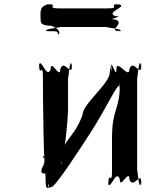

<svg xmlns="http://www.w3.org/2000/svg" viewBox="-20 -911 790 917"><path d="M174 -818C174 -850 166 -879 206 -889C256 -889 157 -891 207 -891C267 -891 194 -871 262 -871H494C562 -871 489 -891 549 -891C599 -891 500 -889 550 -889C590 -879 481 -852 531 -834C581 -834 481 -818 531 -818C581 -800 491 -763 550 -763C600 -763 499 -762 549 -762C589 -771 462 -782 494 -782H262C294 -782 167 -771 207 -762C257 -762 256 -762 256 -748C265 -743 275 -770 225 -788C175 -788 174 -804 174 -818ZM410 -274C489 -396 532 -496 549 -502C549 -449 552 -554 552 -501C552 -388 515 -390 515 -254V-93C515 -22 498 -99 498 -35C498 18 496 -90 496 -37C505 6 535 -108 552 -55C552 -2 598 -108 598 -55C616 -2 655 -101 655 -37C655 16 653 -88 653 -35C643 8 635 -128 635 -93V-544C635 -509 643 -644 653 -601C653 -548 655 -652 655 -599C655 -536 616 -634 598 -581C598 -528 536 -634 536 -581C536 -528 511 -637 509 -589C509 -536 512 -644 512 -591C514 -534 508 -622 504 -564C504 -511 374 -415 374 -362C330 -240 273 -250 273 -137C273 -84 270 -191 270 -138C287 -144 305 -353 305 -382V-544C305 -509 313 -644 322 -600C322 -547 324 -652 324 -599C324 -536 285 -634 268 -581C268 -528 222 -634 222 -581C204 -528 175 -642 166 -599C166 -546 167 -654 167 -601C167 -538 185 -615 185 -544C185 -491 186 -38 205 -38C225 -20 207 9 207 -68C207 -153 206 -158 186 -158C176 -168 204 -175 188 -122C154 -69 214 -69 214 -122C214 -175 238 -172 221 -168C201 -168 198 -164 198 -79C196 2 203 -13 226 -18C245 -18 376 -221 410 -274Z"/></svg>

Font: Hussar Przerywany
Style: Regular
Weight: 400
Foundry: Cannot Into Space Fonts
Version: Version 0.982